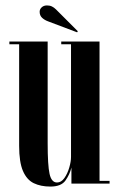

<svg xmlns="http://www.w3.org/2000/svg" viewBox="-20 -676 436 707"><path d="M165.5 11Q130 11 104.2 -1.5Q78.5 -14 64.5 -46.5Q50.5 -79 50.5 -139V-513H14.5V-523H155.5V-148.5Q155.5 -67.5 162.5 -35.8Q169.5 -4 190 -4Q205.5 -4 217 -20.2Q228.5 -36.5 235 -58.8Q241.5 -81 241.5 -98V-513H205.5V-523H346.5V-10H383.5V0H243V-59Q237 -34 221.2 -11.5Q205.5 11 165.5 11ZM264 -557 158 -597Q144 -602 135 -610.5Q126 -619 126 -632.5Q126 -642 133.5 -649Q141 -656 153 -656Q163.5 -656 171.2 -652.2Q179 -648.5 186 -641.5L266.5 -561Z"/></svg>

Font: Imbue 100pt SemiBold
Style: Regular
Weight: 600
Designer: Tyler Finck
Foundry: Etcetera Type Company
Version: Version 1.102; ttfautohint (v1.8.3)